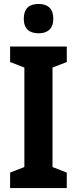

<svg xmlns="http://www.w3.org/2000/svg" viewBox="-20 -949 389 969"><path d="M175 -929C127 -929 100 -906 100 -854C100 -804 128 -781 175 -781C220 -781 249 -804 249 -854C249 -905 222 -929 175 -929ZM317 0V-78L245 -106V-608L317 -636V-714H31V-636L103 -608V-106L31 -78V0Z"/></svg>

Font: Noto Sans Thai Looped Condensed
Style: Bold
Weight: 700
Width: 3
Designer: Sasikarn Vongin, Ben Mitchell
Foundry: The Fontpad Ltd
Version: Version 1.001